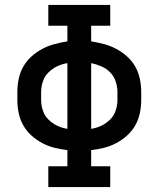

<svg xmlns="http://www.w3.org/2000/svg" viewBox="-20 -755 640 775"><path d="M175 0V-84H252V-149Q226 -152 200 -158.5Q174 -165 150.5 -177.5Q127 -190 107 -208Q87 -226 74 -249Q61 -272 55.5 -298.5Q50 -325 50 -351V-384Q50 -410 55.5 -436.5Q61 -463 74 -486Q87 -509 107 -527Q127 -545 150.5 -557.5Q174 -570 200 -577Q226 -584 252 -588V-651H175V-735H425V-651H348V-588Q374 -584 400 -577Q426 -570 449.5 -557.5Q473 -545 493 -527Q513 -509 526 -486Q539 -463 544.5 -436.5Q550 -410 550 -384V-351Q550 -325 544.5 -298.5Q539 -272 526 -249Q513 -226 493 -208Q473 -190 449.5 -177.5Q426 -165 400 -158.5Q374 -152 348 -149V-84H425V0ZM252 -235V-500Q231 -497 211 -487.5Q191 -478 175.5 -462.5Q160 -447 153 -426Q146 -405 146 -384V-351Q146 -330 153 -309Q160 -288 175.5 -272.5Q191 -257 211 -247.5Q231 -238 252 -235ZM348 -235Q369 -238 389 -247.5Q409 -257 424.5 -272.5Q440 -288 447 -309Q454 -330 454 -351V-384Q454 -405 447 -426Q440 -447 425 -462.5Q410 -478 389.5 -487Q369 -496 348 -500Z"/></svg>

Font: Iosevka Curly Slab MdEx
Style: Regular
Weight: 500
Width: 7
Monospace: yes
Designer: Belleve Invis
Foundry: Belleve Invis
Version: Version 11.1.0; ttfautohint (v1.8.3)